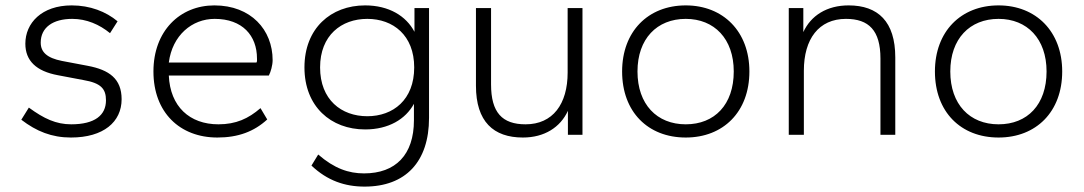

<svg xmlns="http://www.w3.org/2000/svg" viewBox="-20 -500 4018 712"><path d="M243 10C364 10 431 -48 431 -132C431 -208 385 -241 305 -256L210 -274C154 -285 131 -307 131 -342C131 -398 176 -430 248 -430C301 -430 349 -409 388 -377L416 -421C373 -457 314 -480 246 -480C134 -480 74 -414 74 -338C74 -275 114 -236 195 -221L290 -203C354 -192 373 -171 373 -128C373 -73 332 -39 244 -39C188 -39 143 -60 87 -101L59 -56C115 -13 172 10 243 10Z M786 10C863 10 922 -12 971 -57L946 -99C901 -60 855 -39 790 -39C683 -39 611 -105 606 -220H977C984 -233 991 -258 991 -277C991 -389 911 -480 775 -480C647 -480 549 -385 549 -235C549 -83 647 10 786 10ZM776 -430C879 -430 933 -368 933 -283C933 -278 934 -272 931 -268H606C619 -369 692 -430 776 -430Z M1334 -20C1421 -20 1484 -58 1515 -115V-54C1515 74 1447 143 1330 143C1273 143 1220 125 1160 73L1135 114C1194 170 1259 192 1332 192C1484 192 1571 100 1571 -63V-470H1517V-382C1486 -441 1422 -480 1334 -480C1207 -480 1109 -395 1109 -250C1109 -105 1207 -20 1334 -20ZM1342 -69C1246 -69 1167 -130 1167 -250C1167 -369 1246 -430 1342 -430C1438 -430 1516 -369 1516 -250C1516 -130 1438 -69 1342 -69Z M1919 10C1999 10 2058 -28 2086 -89V0H2140V-470H2085V-231C2085 -114 2030 -39 1929 -39C1842 -39 1801 -83 1801 -187V-470H1745V-182C1745 -49 1810 10 1919 10Z M2523 10C2662 10 2759 -85 2759 -235C2759 -383 2662 -480 2523 -480C2383 -480 2287 -383 2287 -235C2287 -85 2383 10 2523 10ZM2523 -39C2416 -39 2344 -113 2344 -235C2344 -356 2416 -430 2523 -430C2629 -430 2701 -356 2701 -235C2701 -112 2630 -39 2523 -39Z M3300 0V-287C3300 -420 3236 -480 3127 -480C3046 -480 2987 -442 2959 -381V-470H2905V0H2961V-238C2961 -355 3016 -430 3117 -430C3202 -430 3245 -387 3245 -283V0Z M3683 10C3822 10 3919 -85 3919 -235C3919 -383 3822 -480 3683 -480C3543 -480 3447 -383 3447 -235C3447 -85 3543 10 3683 10ZM3683 -39C3576 -39 3504 -113 3504 -235C3504 -356 3576 -430 3683 -430C3789 -430 3861 -356 3861 -235C3861 -112 3790 -39 3683 -39Z"/></svg>

Font: Gantari Light
Style: Regular
Weight: 300
Designer: Anugrah Pasau
Foundry: Lafontype
Version: Version 1.000